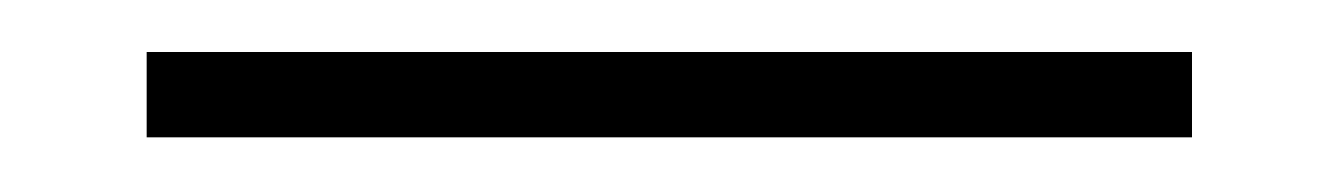

<svg xmlns="http://www.w3.org/2000/svg" viewBox="-20 32 502 72"><path d="M35 83.5V51.5H427V83.5Z"/></svg>

Font: Anek Tamil ExtraLight
Style: Regular
Weight: 250
Version: Version 1.003